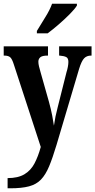

<svg xmlns="http://www.w3.org/2000/svg" viewBox="-20 -786 514 1036"><path d="M21 175Q77 175 111.5 154.5Q146 134 166 96Q186 58 200 7L55 -437Q45 -469 34.5 -477.5Q24 -486 4 -486H0V-536H239V-486H236Q208 -486 197.5 -477Q187 -468 187 -453Q187 -442 190.5 -427.5Q194 -413 199 -396L244 -237Q255 -197 261.5 -163.5Q268 -130 271 -108Q278 -158 291 -206L339 -397Q343 -409 346 -424.5Q349 -440 349 -452Q349 -472 337.5 -478Q326 -484 302 -486H299V-536H474V-486H471Q448 -486 434 -471.5Q420 -457 407 -415L285 -4Q264 66 245 111.5Q226 157 201 183Q176 209 136.5 219.5Q97 230 36 230H21ZM179 -619Q199 -653 224 -692.5Q249 -732 261 -766H395V-756Q385 -739 357.5 -711Q330 -683 297 -654.5Q264 -626 237 -606H179Z"/></svg>

Font: Noto Serif Ethiopic ExtraCondensed
Style: Bold
Weight: 700
Width: 2
Designer: Monotype Design Team
Foundry: Monotype Imaging Inc.
Version: Version 2.102; ttfautohint (v1.8.4.7-5d5b)